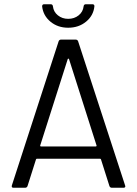

<svg xmlns="http://www.w3.org/2000/svg" viewBox="-20 -887 647 907"><path d="M497 -8 457 -134Q456 -137 453 -137H154Q151 -137 150 -134L110 -8Q107 0 98 0H44Q33 0 36 -11L257 -692Q260 -700 269 -700H337Q346 -700 349 -692L571 -11L572 -7Q572 0 563 0H509Q500 0 497 -8ZM174 -195H432Q434 -195 435.5 -196.5Q437 -198 436 -200L306 -608Q305 -610 303 -610Q301 -610 300 -608L170 -200Q169 -198 170.5 -196.5Q172 -195 174 -195ZM179 -857Q179 -867 189 -867H219Q229 -867 230 -857Q233 -831 253.5 -814.5Q274 -798 302 -798Q331 -798 351.5 -814.5Q372 -831 375 -857Q376 -867 386 -867H416Q426 -867 426 -858Q422 -814 387 -785Q352 -756 302 -756Q253 -756 218.5 -784.5Q184 -813 179 -857Z"/></svg>

Font: Barlow
Style: Regular
Weight: 400
Designer: Jeremy Tribby
Foundry: Tribby Type
Version: Version 1.408;December 10, 2018;FontCreator 11.5.0.2430 64-b